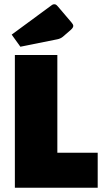

<svg xmlns="http://www.w3.org/2000/svg" viewBox="-20 -884 485 904"><path d="M35 0ZM50 -625H250V-165H440V0H50ZM35 -721 224 -860Q229 -864 235 -864Q240 -864 243.5 -862Q247 -860 253 -853L316 -779Q325 -769 325 -762Q325 -754 314 -744L276 -711Q265 -702 250 -699L76 -664Z"/></svg>

Font: Changa Black
Style: Regular
Weight: 900
Designer: Eduardo Rodriguez Tunni
Foundry: Eduardo Rodriguez Tunni
Version: Version 2.001; ttfautohint (v1.5.10-5e6f)